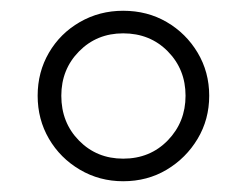

<svg xmlns="http://www.w3.org/2000/svg" viewBox="-20 -725 459 357"><path d="M209 -388Q165 -388 128.5 -409.5Q92 -431 71 -467Q50 -503 50 -547Q50 -591 71 -627Q92 -663 128.5 -684Q165 -705 209 -705Q254 -705 290 -684Q326 -663 347.5 -627Q369 -591 369 -547Q369 -503 347.5 -467Q326 -431 290 -409.5Q254 -388 209 -388ZM209 -430Q259 -430 292 -464Q325 -498 325 -547Q325 -596 292 -629.5Q259 -663 209 -663Q160 -663 127 -629.5Q94 -596 94 -547Q94 -497 127 -463.5Q160 -430 209 -430Z"/></svg>

Font: Montserrat
Style: Regular
Weight: 400
Designer: Julieta Ulanovsky
Foundry: Julieta Ulanovsky
Version: Version 9.000; ttfautohint (v1.8.4.7-5d5b)